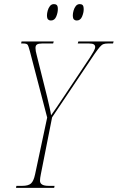

<svg xmlns="http://www.w3.org/2000/svg" viewBox="-20 -916 574 936"><path d="M58 0 60 -10H89Q118 -10 131 -21.5Q144 -33 151 -66L210 -343L126 -665Q119 -692 114.5 -698Q110 -704 93 -704H83L85 -714H242L239 -704H185Q169 -704 161 -699.5Q153 -695 153 -682Q153 -668 159 -647L199 -487Q204 -469 210 -443Q216 -417 221.5 -393Q227 -369 229 -354Q241 -371 257 -394Q273 -417 294 -449L418 -635Q429 -652 436.5 -665.5Q444 -679 444 -687Q444 -695 437.5 -699.5Q431 -704 414 -704H359L362 -714H534L531 -704H506Q493 -704 484.5 -701Q476 -698 466.5 -687Q457 -676 441 -653L234 -344L179 -66Q175 -47 175 -35Q175 -10 217 -10H246L244 0ZM354 -816Q346 -816 340.5 -821Q335 -826 335 -842Q335 -851 338.5 -864Q342 -877 349.5 -886.5Q357 -896 369 -896Q378 -896 383 -891Q388 -886 388 -870Q388 -854 380 -835Q372 -816 354 -816ZM228 -816Q220 -816 214.5 -821Q209 -826 209 -842Q209 -851 212.5 -864Q216 -877 223.5 -886.5Q231 -896 243 -896Q252 -896 257 -891Q262 -886 262 -872Q262 -854 254 -835Q246 -816 228 -816Z"/></svg>

Font: Noto Serif Display ExtraCondensed Thin
Style: Italic
Weight: 100
Width: 2
Italic angle: -12°
Designer: Monotype Design Team
Foundry: Monotype Imaging Inc.
Version: Version 2.009